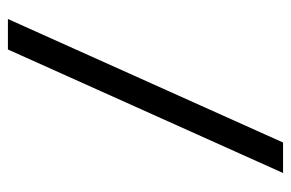

<svg xmlns="http://www.w3.org/2000/svg" viewBox="-145 -590 735 485"><g transform="rotate(90 222.5 -347.5)"><path d="M28 0 340 -695H417L105 0Z"/></g></svg>

Font: Bluu Next Cyrillic
Style: Bold
Weight: 700
Designer: Igor Stepanchenko
Foundry: Igor Stepanchenko
Version: Version 1.000